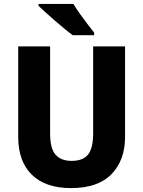

<svg xmlns="http://www.w3.org/2000/svg" viewBox="-20 -1044 731 981"><path d="M619 -345Q619 -226 550 -154.5Q481 -83 343 -83Q212 -83 142.5 -151.5Q73 -220 73 -344V-807H236V-362Q236 -285 264 -253.5Q292 -222 346 -222Q404 -222 430 -254.5Q456 -287 456 -363V-807H619ZM355 -1024Q368 -1002 387.5 -974.5Q407 -947 427 -921Q447 -895 461 -877V-864H352Q335 -876 311 -896Q287 -916 261 -938Q235 -960 213 -980.5Q191 -1001 177 -1014V-1024Z"/></svg>

Font: Noto Sans Telugu UI SemiCondensed ExtraBold
Style: Regular
Weight: 800
Width: 4
Designer: Jelle Bosma - Monotype Design Team
Foundry: Monotype Imaging Inc.
Version: Version 2.005; ttfautohint (v1.8.4.7-5d5b)